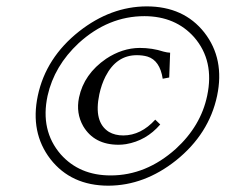

<svg xmlns="http://www.w3.org/2000/svg" viewBox="-20 -608 711 605"><path d="M484.9 -215.8Q440.9 -164.6 377 -153.8Q364.7 -151.9 353.5 -151.9Q276.9 -151.9 242.2 -210.4Q218.8 -251.5 229 -300.8Q244.6 -375 314.5 -422.9Q365.2 -456.5 419.9 -457Q460 -457 495.6 -445.3Q506.3 -442.4 516.1 -441.9L513.2 -363.8L492.7 -359.9Q483.9 -417.5 444.8 -429.7Q429.7 -434.1 411.1 -434.1Q346.7 -434.1 312.5 -367.2Q299.8 -342.3 293 -311Q274.4 -223.1 323.2 -192.4Q342.3 -181.2 368.7 -181.2Q424.3 -181.6 469.2 -231ZM321.8 -22.9Q204.1 -22.9 138.7 -106.9Q74.7 -190.4 99.1 -306.2Q124.5 -426.3 229.5 -509.3Q329.1 -587.4 441.9 -587.9Q559.1 -587.9 624 -505.4Q688.5 -422.4 664.1 -306.2Q638.7 -186 534.7 -102.5Q435.1 -23.4 321.8 -22.9ZM435.5 -557.1Q321.3 -557.1 228 -472.2Q150.9 -400.4 129.9 -306.2Q106.4 -196.8 171.4 -121.6Q230.5 -55.2 328.6 -55.2Q440.4 -55.2 533.7 -138.7Q612.8 -210.9 632.8 -306.2Q656.2 -416.5 591.8 -490.7Q533.2 -556.6 435.5 -557.1Z"/></svg>

Font: Linux Biolinum Slanted O
Style: Slanted
Weight: 400
Designer: Philipp H. Poll
Foundry: Philipp H. Poll
Version: Version 1.0.4